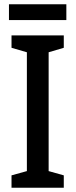

<svg xmlns="http://www.w3.org/2000/svg" viewBox="-20 -880 354 900"><path d="M279 0H34V-58L106 -78V-635L34 -656V-714H279V-656L208 -635V-78L279 -58ZM291 -860V-786H22V-860Z"/></svg>

Font: Noto Sans Lao UI Cond Med
Style: Regular
Weight: 500
Width: 3
Designer: Monotype Design Team
Foundry: Monotype Imaging Inc.
Version: Version 2.000; ttfautohint (v1.8.4.7-5d5b)